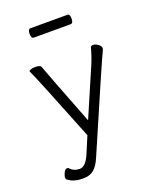

<svg xmlns="http://www.w3.org/2000/svg" viewBox="-153 -760 806 1005"><g transform="rotate(-20 250.0 -257.5)"><path d="M142 -622Q128 -622 128 -648Q128 -674 143 -674H348Q362 -674 362 -648Q362 -622 347 -622ZM128 159Q79 159 48 133Q45 128 45 124Q45 112 53 96Q61 80 72 80Q79 80 83 86Q102 106 134 106Q166 106 191 49L231 -46Q81 -424 62 -461L61 -464Q62 -468 71.5 -471.5Q81 -475 95 -475Q124 -475 128 -464Q139 -432 261 -118L374 -380Q393 -424 406 -473Q409 -480 421 -480Q433 -480 447.5 -469.5Q462 -459 462 -447Q462 -443 459 -436Q439 -397 234 79Q217 120 194.5 139.5Q172 159 137 159Z"/></g></svg>

Font: Moon Stars Kai HW Light
Style: Regular
Weight: 300
Designer: GuiWonder
Version: Version 1.101